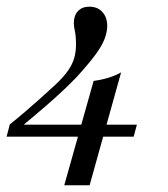

<svg xmlns="http://www.w3.org/2000/svg" viewBox="-57 -446 507 580"><path d="M-37.1 -33.1 -27.4 -70.2Q-3.2 -89.5 19.4 -108.9Q41.9 -128.2 64.5 -148.4Q87.1 -168.5 110.5 -190.3Q136.3 -214.5 149.6 -234.3Q162.9 -254 167.7 -272.6Q172.6 -291.1 172.6 -310.5Q172.6 -326.6 171.4 -337.5Q170.2 -348.4 168.1 -357.7Q166.1 -366.9 166.1 -376.6Q166.1 -399.2 178.6 -412.5Q191.1 -425.8 212.9 -425.8Q237.9 -425.8 252.4 -409.7Q266.9 -393.5 266.9 -367.7Q266.9 -349.2 258.5 -327.4Q250 -305.6 229.4 -278.2Q208.9 -250.8 174.2 -212.9Q157.3 -195.2 135.1 -174.2Q112.9 -153.2 82.3 -126.6Q51.6 -100 8.9 -64.5L-19.4 -69.4H356.5L346.8 -33.1ZM137.1 113.7 225.8 -201.6Q250 -204.8 271 -211.3Q291.9 -217.7 308.9 -227.4L213.7 113.7Z"/></svg>

Font: Playfair 9pt
Style: Italic
Weight: 400
Italic angle: -15.6°
Designer: Claus Eggers Sørensen
Foundry: Claus Eggers Sørensen
Version: Version 2.001;gftools[0.9.30]